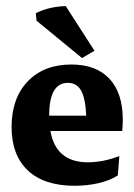

<svg xmlns="http://www.w3.org/2000/svg" viewBox="-20 -595 436 623"><path d="M222.2 7.8Q123.5 7.8 70.6 -41.7Q17.6 -91.3 17.6 -183.1Q17.6 -276.4 70.1 -331.1Q122.6 -385.7 211.4 -385.7Q292 -385.7 335.2 -339.4Q378.4 -293 378.4 -206.5Q378.4 -199.2 377.9 -188Q377.4 -176.8 376.5 -169.9H143.6Q161.6 -68.4 265.1 -68.4Q314 -68.4 367.2 -88.4L362.3 -25.9Q337.9 -9.8 300.8 -1Q263.7 7.8 222.2 7.8ZM139.6 -220.2V-219.7H259.8Q257.3 -275.9 243.2 -301Q229 -326.2 200.2 -326.2Q139.6 -326.2 139.6 -220.2ZM246.1 -406.7 98.6 -527.8 96.2 -552.2Q139.2 -573.7 193.4 -575.2L286.6 -430.2Z"/></svg>

Font: Markazi Text
Style: Bold
Weight: 700
Designer: Borna Izadpanah (Arabic designer), Fiona Ross (Arabic design director) and Florian Runge (Latin designer)
Foundry: Borna Izadpanah and Florian Runge
Version: Version 1.001; ttfautohint (v1.8.3)